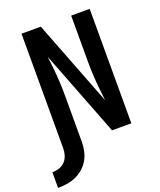

<svg xmlns="http://www.w3.org/2000/svg" viewBox="-199 -840 968 1159"><g transform="rotate(-20 285.0 -260.0)"><path d="M-30 215V115Q-7 115 15 107.5Q37 100 52.5 83.5Q68 67 74.5 45Q81 23 81 0Q81 -184 81 -367.5Q81 -551 81 -735H205L418 -185L408 -275Q404 -317 402 -358.5Q400 -400 400 -441V-735H519V0H395L182 -550L192 -460Q196 -418 198 -376.5Q200 -335 200 -294V0Q200 30 194 59.5Q188 89 173.5 115Q159 141 136.5 161Q114 181 87 193.5Q60 206 30 210.5Q0 215 -30 215Z"/></g></svg>

Font: Iosevka Custom Extended
Style: Bold
Weight: 700
Width: 7
Monospace: yes
Designer: Belleve Invis
Foundry: Belleve Invis
Version: Version 11.2.4; ttfautohint (v1.8.4)